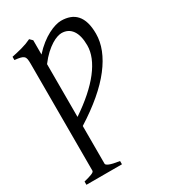

<svg xmlns="http://www.w3.org/2000/svg" viewBox="-207 -734 953 1072"><g transform="rotate(-30 269.5 -198.0)"><path d="M420.4 -437.5Q420.4 -501.5 396.5 -535.2Q372.6 -568.8 328.6 -568.8Q317.9 -568.8 301 -563.5Q284.2 -558.1 263.7 -545.4Q243.2 -532.7 220 -511.5Q196.8 -490.2 173.3 -459V-118.7Q294.4 -200.2 357.4 -281.7Q420.4 -363.3 420.4 -437.5ZM495.1 -469.7Q495.1 -370.1 415 -266.1Q335 -162.1 173.3 -60.1V183.1Q173.3 190.9 191.7 198.7Q210 206.5 255.9 213.4V234.4H26.9V213.4Q59.1 205.6 77.1 198.5Q95.2 191.4 95.2 183.1V-506.8Q95.2 -524.9 93.3 -536.4Q91.3 -547.9 84.2 -554.4Q77.1 -561 63.7 -564.2Q50.3 -567.4 26.9 -569.8V-590.8Q60.5 -597.7 94 -606.7Q127.4 -615.7 156.2 -629.9L173.3 -612.8V-521Q199.7 -550.3 226.3 -571Q252.9 -591.8 277.8 -604.7Q302.7 -617.7 324.2 -623.8Q345.7 -629.9 361.3 -629.9Q392.6 -629.9 417.5 -620.8Q442.4 -611.8 459.7 -592.3Q477.1 -572.8 486.1 -542.5Q495.1 -512.2 495.1 -469.7Z"/></g></svg>

Font: Gentium Plus
Style: Regular
Weight: 400
Designer: J. Victor Gaultney, Annie Olsen, Iska Routamaa
Foundry: SIL International
Version: Version 1.510